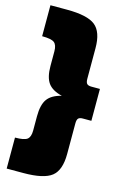

<svg xmlns="http://www.w3.org/2000/svg" viewBox="-131 -803 642 988"><g transform="rotate(15 190.5 -309.0)"><path d="M9.8 -39.1Q58.6 -39.1 74.7 -51.5Q90.8 -64 90.8 -98.1V-174.8Q90.8 -235.4 112.5 -265.9Q134.3 -296.4 187 -309.1Q134.3 -321.8 112.5 -352.1Q90.8 -382.3 90.8 -442.9V-520Q90.8 -554.2 74.7 -566.7Q58.6 -579.1 9.8 -579.1V-744.1H98.1Q207 -744.1 249 -710.7Q291 -677.2 291 -590.8V-428.2Q291 -408.7 297.9 -401.4Q304.7 -394 321.8 -394H367.2V-224.1H321.8Q304.7 -224.1 297.9 -216.8Q291 -209.5 291 -189.9V-26.9Q291 59.6 249 92.8Q207 126 98.1 126H9.8Z"/></g></svg>

Font: Trueno Black
Style: Regular
Weight: 900
Designer: Julieta Ulanovsky
Foundry: Julieta Ulanovsky
Version: Version 3.001b | FøM Fix